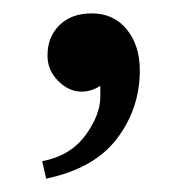

<svg xmlns="http://www.w3.org/2000/svg" viewBox="-20 -129 282 287"><path d="M49 138 43 112Q85 104 107.5 73.5Q130 43 130 15Q130 -5 129.5 -15.5Q129 -26 126 -33Q131 -33 138.5 -33Q146 -33 150 -33Q150 -16 134.5 -4Q119 8 102 8Q83 8 67 -8Q51 -24 51 -46Q51 -74 69 -91.5Q87 -109 117 -109Q150 -109 169.5 -85Q189 -61 189 -24Q189 33 155 78Q121 123 49 138Z"/></svg>

Font: Lisu Bosa ExtraLight
Style: Regular
Weight: 200
Designer: David Morse, Annie Olsen, Victor Gaultney, Frank Grießhammer (Latin)
Foundry: SIL International
Version: Version 2.000